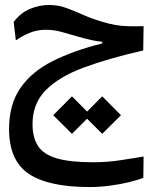

<svg xmlns="http://www.w3.org/2000/svg" viewBox="-20 -443 626 775"><path d="M340.8 312Q176.3 312 96.4 258.8Q16.6 205.6 16.6 77.6Q16.6 -21.5 62.3 -87.6Q107.9 -153.8 192.4 -196.3Q276.9 -238.8 392.6 -267.6V-274.4Q371.1 -276.4 347.9 -281.5Q324.7 -286.6 297.4 -294.4Q258.8 -305.7 228.3 -314.2Q197.8 -322.8 164.1 -322.8Q129.9 -322.8 99.9 -310.5Q69.8 -298.3 43.9 -279.8L35.2 -354.5Q64 -392.1 101.8 -407.5Q139.6 -422.9 177.7 -422.9Q213.9 -422.9 245.6 -411.6Q277.3 -400.4 311.8 -384.8Q346.2 -369.1 391.1 -355.5Q421.9 -346.2 446.8 -342Q471.7 -337.9 498 -337.2Q524.4 -336.4 559.6 -337.4L558.1 -239.3Q418.5 -207.5 318.4 -170.4Q218.3 -133.3 164.8 -79.1Q111.3 -24.9 111.3 58.1Q111.3 111.8 133.3 146Q155.3 180.2 208.7 196Q262.2 211.9 355.5 211.9Q415 211.9 466.8 203.6Q518.6 195.3 559.6 189L558.6 274.4Q536.6 283.7 501.2 292.2Q465.8 300.8 424.1 306.4Q382.3 312 340.8 312ZM392.6 97.2 331.5 36.1 270.5 97.2 194.8 22 270.5 -54.2 331.5 7.3 392.6 -54.2 468.3 22Z"/></svg>

Font: Cascadia Mono PL
Style: Regular
Weight: 400
Monospace: yes
Designer: Aaron Bell
Foundry: Saja Typeworks
Version: Version 2404.023; ttfautohint (v1.8.4)